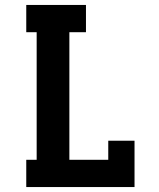

<svg xmlns="http://www.w3.org/2000/svg" viewBox="-20 -755 640 775"><path d="M86 0V-110H128V-625H86V-735H327V-625H260V-110H417V-187H523V0Z"/></svg>

Font: Iosevka Curly Slab XBdEx
Style: Regular
Weight: 800
Width: 7
Monospace: yes
Designer: Belleve Invis
Foundry: Belleve Invis
Version: Version 11.0.0; ttfautohint (v1.8.3)